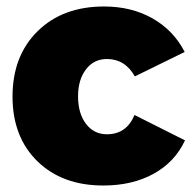

<svg xmlns="http://www.w3.org/2000/svg" viewBox="-20 -571 602 598"><path d="M399.9 -333Q369.6 -387.2 313 -387.2Q272.5 -387.2 247.8 -355Q223.1 -322.8 223.1 -271Q223.1 -217.8 247.8 -185.3Q272.5 -152.8 313 -152.8Q374 -152.8 398.9 -212.9L556.2 -133.8Q524.9 -66.4 458.5 -29.8Q392.1 6.8 301.8 6.8Q173.8 6.8 96.4 -68.8Q19 -144.5 19 -270Q19 -397 97.2 -473.9Q175.3 -550.8 304.2 -550.8Q389.6 -550.8 455.1 -513.7Q520.5 -476.6 555.2 -409.2Z"/></svg>

Font: Montserrat-Arabic ExtraBold
Style: Regular
Weight: 800
Designer: Mohamed Gaber
Foundry: Kief Type Foundry
Version: Version 5.008;PS 005.008;hotconv 1.0.88;makeotf.lib2.5.64775